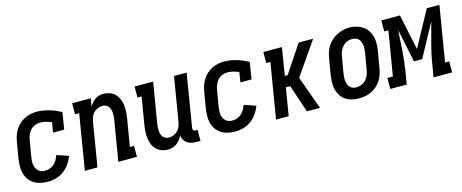

<svg xmlns="http://www.w3.org/2000/svg" viewBox="-36 -1009 3572 1485"><g transform="rotate(-15 1750.0 -266.5)"><path d="M215 8Q185 8 156.5 2Q128 -4 104 -18.5Q80 -33 63.5 -55.5Q47 -78 39.5 -105Q32 -132 32.5 -162Q33 -192 37 -221L59 -351Q63 -376 71 -400Q79 -424 93 -446.5Q107 -469 127 -487Q147 -505 170 -516.5Q193 -528 218 -533Q243 -538 268 -538Q294 -538 319.5 -533.5Q345 -529 368.5 -522Q392 -515 414.5 -505.5Q437 -496 459 -483L437 -349H348L361 -429Q339 -438 316.5 -444Q294 -450 270 -450Q249 -450 228 -441.5Q207 -433 192 -416Q177 -399 169 -378.5Q161 -358 158 -337L136 -207Q134 -192 133 -176.5Q132 -161 134.5 -147Q137 -133 143.5 -120Q150 -107 160.5 -97.5Q171 -88 185 -84Q199 -80 215 -80Q233 -80 252 -87Q271 -94 286 -108Q301 -122 311 -139Q321 -156 327 -175L421 -143Q409 -111 389 -82Q369 -53 341 -32Q313 -11 280 -1.5Q247 8 215 8Z M509 0 582 -442H549V-530H698L687 -465Q696 -481 708 -495Q720 -509 735 -519.5Q750 -530 767.5 -534Q785 -538 802 -538Q828 -538 852.5 -529Q877 -520 894 -502.5Q911 -485 920.5 -462Q930 -439 933.5 -413.5Q937 -388 935.5 -361.5Q934 -335 930 -309L893 -88H926V0H777L831 -323Q833 -337 834 -351.5Q835 -366 834 -379.5Q833 -393 829 -406Q825 -419 816.5 -429.5Q808 -440 795.5 -445Q783 -450 769 -450Q750 -450 731 -442Q712 -434 698.5 -419.5Q685 -405 678 -386.5Q671 -368 668 -349L610 0Z M1173 8Q1147 8 1123 -1Q1099 -10 1081.5 -27.5Q1064 -45 1054.5 -68Q1045 -91 1041.5 -116.5Q1038 -142 1039.5 -168.5Q1041 -195 1045 -221L1082 -442H1049V-530H1198L1144 -207Q1142 -193 1141 -178.5Q1140 -164 1141 -150.5Q1142 -137 1146 -124Q1150 -111 1158.5 -100.5Q1167 -90 1179.5 -85Q1192 -80 1207 -80Q1225 -80 1244 -88Q1263 -96 1276.5 -110.5Q1290 -125 1297 -143.5Q1304 -162 1307 -181L1365 -530H1466L1396 -105Q1395 -100 1396 -95Q1397 -90 1399.5 -86.5Q1402 -83 1407 -81.5Q1412 -80 1417 -80H1433V8H1402Q1382 8 1363 4Q1344 0 1328.5 -10Q1313 -20 1303.5 -36.5Q1294 -53 1292 -73Q1283 -56 1271 -40.5Q1259 -25 1243.5 -13.5Q1228 -2 1209.5 3Q1191 8 1173 8Z M1715 8Q1685 8 1656.5 2Q1628 -4 1604 -18.5Q1580 -33 1563.5 -55.5Q1547 -78 1539.5 -105Q1532 -132 1532.5 -162Q1533 -192 1537 -221L1559 -351Q1563 -376 1571 -400Q1579 -424 1593 -446.5Q1607 -469 1627 -487Q1647 -505 1670 -516.5Q1693 -528 1718 -533Q1743 -538 1768 -538Q1794 -538 1819.5 -533.5Q1845 -529 1868.5 -522Q1892 -515 1914.5 -505.5Q1937 -496 1959 -483L1937 -349H1848L1861 -429Q1839 -438 1816.5 -444Q1794 -450 1770 -450Q1749 -450 1728 -441.5Q1707 -433 1692 -416Q1677 -399 1669 -378.5Q1661 -358 1658 -337L1636 -207Q1634 -192 1633 -176.5Q1632 -161 1634.5 -147Q1637 -133 1643.5 -120Q1650 -107 1660.5 -97.5Q1671 -88 1685 -84Q1699 -80 1715 -80Q1733 -80 1752 -87Q1771 -94 1786 -108Q1801 -122 1811 -139Q1821 -156 1827 -175L1921 -143Q1909 -111 1889 -82Q1869 -53 1841 -32Q1813 -11 1780 -1.5Q1747 8 1715 8Z M2040 0 2113 -442H2080V-530H2229L2193 -309H2216L2363 -530H2479L2296 -265L2392 0H2287L2213 -221H2178L2141 0Z M2704 8Q2675 8 2647.5 1.5Q2620 -5 2597.5 -20Q2575 -35 2560 -58Q2545 -81 2538 -108Q2531 -135 2532 -164Q2533 -193 2537 -221L2559 -351Q2563 -376 2571 -400.5Q2579 -425 2593.5 -447.5Q2608 -470 2628.5 -488Q2649 -506 2672.5 -517.5Q2696 -529 2721 -535Q2746 -541 2772 -541Q2801 -541 2828 -533Q2855 -525 2877.5 -510Q2900 -495 2915 -472Q2930 -449 2937 -422.5Q2944 -396 2943.5 -366.5Q2943 -337 2938 -309L2916 -179Q2912 -154 2904 -129.5Q2896 -105 2881.5 -82.5Q2867 -60 2847 -42Q2827 -24 2803 -12.5Q2779 -1 2754 3.5Q2729 8 2704 8ZM2706 -80Q2727 -80 2748 -88.5Q2769 -97 2783.5 -114Q2798 -131 2806 -151.5Q2814 -172 2817 -193L2839 -323Q2841 -338 2842 -352.5Q2843 -367 2841 -381.5Q2839 -396 2834 -409Q2829 -422 2819.5 -431.5Q2810 -441 2796 -445.5Q2782 -450 2767 -450Q2746 -450 2726 -441Q2706 -432 2691.5 -415Q2677 -398 2669 -378Q2661 -358 2658 -337L2636 -207Q2634 -192 2633 -177.5Q2632 -163 2634 -149Q2636 -135 2641 -122Q2646 -109 2655 -99Q2664 -89 2677.5 -84.5Q2691 -80 2706 -80Z M2955 0V-88H2999L3058 -442H3025V-530H3174L3234 -245L3389 -530H3490L3417 -88H3450V0H3301L3319 -106Q3325 -146 3334 -186Q3343 -226 3353.5 -265Q3364 -304 3375 -343.5Q3386 -383 3396 -423L3253 -159H3187L3132 -422Q3128 -383 3126.5 -343.5Q3125 -304 3122 -264Q3119 -224 3114.5 -184.5Q3110 -145 3104 -106L3086 0Z"/></g></svg>

Font: Iosevka Slab Semibold
Style: Italic
Weight: 600
Italic angle: -9°
Monospace: yes
Designer: Belleve Invis
Foundry: Belleve Invis
Version: Version 11.1.1; ttfautohint (v1.8.3)